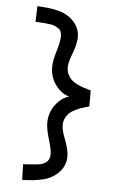

<svg xmlns="http://www.w3.org/2000/svg" viewBox="-58 -768 634 938"><g transform="rotate(5 259.0 -298.5)"><path d="M382.3 -258.8Q360.4 -252.4 346.4 -248Q332.5 -243.7 314.5 -234.6Q296.4 -225.6 286.1 -216.1Q275.9 -206.5 268.3 -191.2Q260.7 -175.8 260.7 -156.7Q260.7 -135.3 271 -106Q271.5 -104 274.4 -96.4Q277.3 -88.9 278.3 -86.4Q279.3 -84 281.7 -76.9Q284.2 -69.8 285.2 -66.4Q286.1 -63 288.3 -56.4Q290.5 -49.8 291.3 -45.9Q292 -42 293.5 -35.9Q294.9 -29.8 295.4 -25.1Q295.9 -20.5 296.4 -14.9Q296.9 -9.3 296.9 -4.4Q296.9 35.6 270 67.4Q253.9 85.9 232.7 98.4Q211.4 110.8 184.6 116.7Q157.7 122.6 137.9 124.5Q118.2 126.5 86.9 127.9L84.5 50.8Q150.9 47.4 169.9 43Q210.4 32.7 213.9 -1.5Q214.4 -4.9 214.4 -8.8Q214.4 -32.7 199.5 -81.8Q184.6 -130.9 184.6 -159.7Q184.6 -211.9 213.9 -250.2Q243.2 -288.6 280.8 -297.9Q243.2 -307.1 213.9 -345.5Q184.6 -383.8 184.6 -436Q184.6 -464.8 199.5 -513.9Q214.4 -563 214.4 -586.9Q214.4 -600.1 210.7 -609.9Q207 -619.6 197.3 -626Q187.5 -632.3 179.7 -636.2Q171.9 -640.1 154.1 -642.3Q136.2 -644.5 126.7 -645.3Q117.2 -646 94.2 -647Q87.9 -647.5 84.5 -647.5L86.9 -724.6Q117.2 -723.1 137.7 -720.9Q158.2 -718.8 184.8 -712.6Q211.4 -706.5 232.7 -694.3Q253.9 -682.1 270 -663.1Q296.9 -631.3 296.9 -591.3Q296.9 -585.4 296.4 -579.8Q295.9 -574.2 294.7 -567.9Q293.5 -561.5 292.7 -556.9Q292 -552.2 289.8 -544.7Q287.6 -537.1 286.6 -533.9Q285.6 -530.8 282.7 -522.2Q279.8 -513.7 279.1 -511.7Q278.3 -509.8 274.9 -500.2Q271.5 -490.7 271 -489.7Q260.7 -460.4 260.7 -439Q260.7 -419.9 268.3 -404.5Q275.9 -389.2 286.1 -379.6Q296.4 -370.1 314.5 -361.1Q332.5 -352.1 346.4 -347.7Q360.4 -343.3 382.3 -336.9Z"/></g></svg>

Font: Fantasque Sans Mono
Style: Regular
Weight: 400
Monospace: yes
Designer: Jany Belluz
Version: Version 1.8.0 ; ttfautohint (v1.8.2)